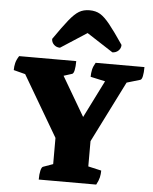

<svg xmlns="http://www.w3.org/2000/svg" viewBox="-60 -965 811 1015"><g transform="rotate(5 345.5 -457.5)"><path d="M184 0Q184 -29 188.5 -47.5Q193 -66 200 -69L253 -88V-227L64 -549L2 -565Q2 -585 6.5 -603Q11 -621 24 -641H327Q327 -612 323 -593Q319 -574 311 -572L267 -558L389 -350L488 -548L410 -565Q410 -585 414 -603Q418 -621 430 -641H689Q689 -612 685 -593Q681 -574 673 -572L602 -551L439 -226V-92L509 -76Q509 -57 505 -39.5Q501 -22 489 0ZM374 -915Q407 -915 430.5 -901Q454 -887 483 -851Q512 -815 558 -747Q558 -729 545 -716.5Q532 -704 513 -704L374 -794L235 -704Q216 -704 203 -716.5Q190 -729 190 -747Q237 -815 266 -851Q295 -887 318.5 -901Q342 -915 374 -915Z"/></g></svg>

Font: Petrona Black
Style: Regular
Weight: 900
Designer: Ringo R. Seeber
Foundry: Ringo R. Seeber
Version: Version 2.001; ttfautohint (v1.8.3)